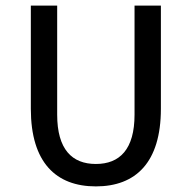

<svg xmlns="http://www.w3.org/2000/svg" viewBox="-20 -653 684 685"><path d="M554 -265V-633H460V-244C460 -120 407 -68 322 -68C237 -68 184 -120 184 -244V-633H90V-265C90 -73 180 12 322 12C464 12 554 -73 554 -265Z"/></svg>

Font: Tajawal Medium
Style: Regular
Weight: 500
Designer: Boutros Fonts
Foundry: Created by Boutros International 2017
Version: Version 1.700